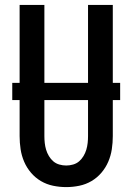

<svg xmlns="http://www.w3.org/2000/svg" viewBox="-20 -755 540 783"><path d="M250 8Q223 8 196.5 2.5Q170 -3 147 -16.5Q124 -30 106.5 -50.5Q89 -71 78.5 -95.5Q68 -120 64 -146.5Q60 -173 60 -200V-735H161V-200Q161 -186 162.5 -172Q164 -158 168 -144.5Q172 -131 179.5 -118.5Q187 -106 197.5 -97Q208 -88 222 -84Q236 -80 250 -80Q264 -80 278 -84Q292 -88 302.5 -97Q313 -106 320.5 -118.5Q328 -131 332 -144.5Q336 -158 337.5 -172Q339 -186 339 -200V-735H440V-200Q440 -173 436 -146.5Q432 -120 421.5 -95.5Q411 -71 393.5 -50.5Q376 -30 353 -16.5Q330 -3 303.5 2.5Q277 8 250 8ZM30 -347V-417H470V-347Z"/></svg>

Font: Iosevka SS04 Semibold
Style: Regular
Weight: 600
Monospace: yes
Designer: Belleve Invis
Foundry: Belleve Invis
Version: Version 19.0.0; ttfautohint (v1.8.4)